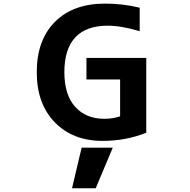

<svg xmlns="http://www.w3.org/2000/svg" viewBox="-20 -761 1040 1053"><path d="M375 271.5 427.7 48.8H598.6L504.9 271.5ZM555.7 -741.2Q654.3 -741.2 746.1 -718.8V-589.8Q645.5 -620.1 570.3 -620.1Q453.1 -620.1 393.1 -556.2Q333 -492.2 333 -365.2Q333 -241.2 392.1 -175.3Q451.2 -109.4 552.7 -109.4Q597.7 -109.4 638.7 -123V-325.2H454.1V-443.4H782.2V-33.2Q670.9 11.7 542 11.7Q379.9 11.7 280.8 -89.8Q181.6 -191.4 181.6 -365.2Q181.6 -541 281.2 -641.1Q380.9 -741.2 555.7 -741.2Z"/></svg>

Font: Gen Shin Gothic Monospace Bold
Style: Bold
Weight: 700
Designer: [Source Han Sans]
Ryoko NISHIZUKA  (kana & ideographs); Paul D. Hunt (Latin, Greek & Cyrillic); Wenlong ZHANG  (bopomofo
Version: Version 1.002.20150607